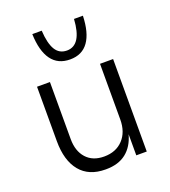

<svg xmlns="http://www.w3.org/2000/svg" viewBox="-147 -912 914 1034"><g transform="rotate(-20 310.0 -395.0)"><path d="M85 -218V-530H159V-203Q159 -134 195.5 -93.5Q232 -53 297 -53Q365 -53 405.5 -96Q446 -139 446 -211V-530H521V0H461V-121Q443 -55 398.5 -20Q354 15 283 15H280Q185 15 135 -46Q85 -107 85 -218ZM158 -805H212Q216 -732 238 -695Q260 -658 304 -658Q388 -658 397 -805H448Q445 -708 409 -657.5Q373 -607 304 -607Q234 -607 197.5 -657.5Q161 -708 158 -805Z"/></g></svg>

Font: Sora-SIA Light
Style: Regular
Weight: 300
Designer: Jonathan Barnbrook, Julián Moncada
Foundry: Barnbrook Fonts
Version: Version 2.000